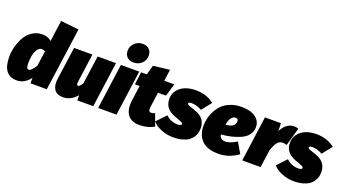

<svg xmlns="http://www.w3.org/2000/svg" viewBox="-61 -1477 3846 2135"><g transform="rotate(20 1862.5 -409.0)"><path d="M408 -768 622 -745 518 0H325L326 -65Q259 22 169 22Q2 22 2 -197Q2 -257 18 -318Q34 -379 64.5 -433.5Q95 -488 147.5 -522.5Q200 -557 265 -557Q333 -557 374 -519ZM315 -401Q282 -401 260.5 -364.5Q239 -328 232 -286Q225 -244 225 -201Q225 -173 230 -157.5Q235 -142 240.5 -139Q246 -136 254 -136Q285 -136 330 -210L355 -389Q338 -401 315 -401Z M716 22Q642 22 611.5 -24.5Q581 -71 592 -151L646 -536H863L816 -196Q810 -155 832 -155Q849 -155 878 -200L925 -536H1142L1068 0H879V-61Q808 22 716 22Z M1321 -609Q1273 -609 1244.5 -637Q1216 -665 1216 -710Q1216 -765 1255 -802.5Q1294 -840 1351 -840Q1399 -840 1427.5 -812Q1456 -784 1456 -739Q1456 -683 1417 -646Q1378 -609 1321 -609ZM1417 -536 1343 0H1126L1200 -536Z M1696 -151Q1716 -151 1741 -162L1793 -22Q1717 22 1621 22Q1523 22 1479.5 -38Q1436 -98 1451 -211L1476 -387H1420L1439 -536H1506L1538 -649L1732 -672L1713 -536H1832L1788 -387H1693L1669 -211Q1660 -151 1696 -151Z M2084 -557Q2210 -557 2298 -486L2207 -371Q2148 -406 2086 -406Q2049 -406 2049 -389Q2049 -379 2063.5 -372Q2078 -365 2147 -342Q2275 -299 2275 -178Q2275 -151 2269.5 -126Q2264 -101 2246.5 -73Q2229 -45 2202 -25Q2175 -5 2128 8.5Q2081 22 2019 22Q1946 22 1878.5 -5Q1811 -32 1773 -76L1877 -186Q1940 -129 2018 -129Q2063 -129 2063 -150Q2063 -161 2050.5 -167.5Q2038 -174 1990 -192Q1974 -198 1965 -201Q1900 -225 1867.5 -264.5Q1835 -304 1835 -366Q1835 -450 1902 -503.5Q1969 -557 2084 -557Z M2848 -400Q2848 -347 2817.5 -307Q2787 -267 2734.5 -244Q2682 -221 2627.5 -208Q2573 -195 2510 -190Q2518 -132 2584 -132Q2633 -132 2714 -181L2787 -57Q2679 22 2554 22Q2423 22 2358.5 -41.5Q2294 -105 2294 -213Q2294 -259 2304.5 -304.5Q2315 -350 2340 -396.5Q2365 -443 2401.5 -478Q2438 -513 2495.5 -535Q2553 -557 2624 -557Q2730 -557 2789 -513.5Q2848 -470 2848 -400ZM2519 -310Q2551 -311 2574.5 -319Q2598 -327 2608.5 -336.5Q2619 -346 2625 -359Q2631 -372 2631.5 -377.5Q2632 -383 2632 -390Q2632 -421 2601 -421Q2542 -421 2519 -310Z M3244 -554Q3273 -554 3297 -544L3236 -330Q3209 -339 3189 -339Q3147 -339 3123 -306Q3099 -273 3078 -213L3048 0H2831L2905 -536H3094L3097 -444Q3122 -496 3161 -525Q3200 -554 3244 -554Z M3511 -557Q3637 -557 3725 -486L3634 -371Q3575 -406 3513 -406Q3476 -406 3476 -389Q3476 -379 3490.5 -372Q3505 -365 3574 -342Q3702 -299 3702 -178Q3702 -151 3696.5 -126Q3691 -101 3673.5 -73Q3656 -45 3629 -25Q3602 -5 3555 8.5Q3508 22 3446 22Q3373 22 3305.5 -5Q3238 -32 3200 -76L3304 -186Q3367 -129 3445 -129Q3490 -129 3490 -150Q3490 -161 3477.5 -167.5Q3465 -174 3417 -192Q3401 -198 3392 -201Q3327 -225 3294.5 -264.5Q3262 -304 3262 -366Q3262 -450 3329 -503.5Q3396 -557 3511 -557Z"/></g></svg>

Font: Fira Sans Ultra
Style: Italic
Weight: 950
Italic angle: -8°
Designer: Carrois Corporate & Edenspiekermann AG
Foundry: Carrois Corporate GbR & Edenspiekermann AG
Version: Version 4.203;PS 004.203;hotconv 1.0.88;makeotf.lib2.5.64775